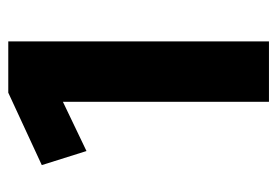

<svg xmlns="http://www.w3.org/2000/svg" viewBox="-123 -547 670 464"><g transform="rotate(-90 212.0 -315.0)"><path d="M220 -630H344V0H198V-498L79 -441L45 -549Z"/></g></svg>

Font: Mukta Vaani ExtraBold
Style: Regular
Weight: 800
Designer: Noopur Datye, Girish Dalvi, Yashodeep Gholap, Pallavi Karambelkar
Foundry: Ek Type
Version: Version 2.538;PS 1.000;hotconv 16.6.51;makeotf.lib2.5.65220;